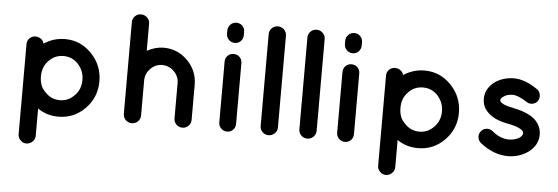

<svg xmlns="http://www.w3.org/2000/svg" viewBox="-54 -871 3572 1230"><g transform="rotate(5 1732.0 -256.0)"><path d="M146 188Q125 188 109 171.5Q93 155 93 134V-248V-249V-447Q93 -469 108.5 -484.5Q124 -500 146 -500Q167 -500 182.5 -488Q198 -476 201 -459Q264 -500 337 -500Q437 -500 508 -426Q579 -352 579 -249Q579 -146 508 -73.5Q437 -1 337 -1Q260 -1 203 -42V134Q203 155 186.5 171.5Q170 188 146 188ZM242 -350Q203 -311 203 -249Q203 -184 242 -149Q280 -107 337 -107Q392 -107 431 -149Q470 -188 470 -249Q470 -306 431 -350Q392 -391 337 -391Q280 -391 242 -350Z M864 -281V-55Q864 -32 847.5 -16Q831 0 808 0Q790 0 775 -11.5Q760 -23 755 -41Q753 -49 753 -55V-645Q753 -668 769 -684Q785 -700 808 -700Q831 -700 847.5 -684Q864 -668 864 -645V-471Q919 -500 971 -500Q1061 -500 1125 -435.5Q1189 -371 1189 -281V-55Q1189 -32 1173 -16Q1157 0 1134 0Q1111 0 1095 -16Q1079 -32 1079 -55V-281Q1079 -325 1047.5 -356.5Q1016 -388 971 -389Q927 -388 896 -356.5Q865 -325 864 -281Z M1475 -444V-54Q1475 -31 1459.5 -15.5Q1444 0 1421 0Q1399 0 1383 -16Q1367 -32 1367 -54V-444Q1367 -468 1382.5 -483.5Q1398 -499 1421 -499Q1444 -499 1459.5 -483.5Q1475 -468 1475 -444ZM1475 -646V-625Q1475 -602 1459.5 -586Q1444 -570 1421 -570Q1399 -570 1383 -586Q1367 -602 1367 -625V-646Q1367 -668 1383 -684Q1399 -700 1421 -700Q1444 -700 1459.5 -684.5Q1475 -669 1475 -646Z M1633 -645Q1633 -668 1649 -684Q1665 -700 1688 -700Q1711 -700 1727.5 -684Q1744 -668 1744 -645V-55Q1744 -32 1727.5 -16Q1711 0 1688 0Q1665 0 1649 -16Q1633 -32 1633 -55Z M1882 -645Q1882 -668 1898 -684Q1914 -700 1937 -700Q1960 -700 1976.5 -684Q1993 -668 1993 -645V-55Q1993 -32 1976.5 -16Q1960 0 1937 0Q1914 0 1898 -16Q1882 -32 1882 -55Z M2233 -444V-54Q2233 -31 2217.5 -15.5Q2202 0 2179 0Q2157 0 2141 -16Q2125 -32 2125 -54V-444Q2125 -468 2140.5 -483.5Q2156 -499 2179 -499Q2202 -499 2217.5 -483.5Q2233 -468 2233 -444ZM2233 -646V-625Q2233 -602 2217.5 -586Q2202 -570 2179 -570Q2157 -570 2141 -586Q2125 -602 2125 -625V-646Q2125 -668 2141 -684Q2157 -700 2179 -700Q2202 -700 2217.5 -684.5Q2233 -669 2233 -646Z M2458 188Q2437 188 2421 171.5Q2405 155 2405 134V-248V-249V-447Q2405 -469 2420.5 -484.5Q2436 -500 2458 -500Q2479 -500 2494.5 -488Q2510 -476 2513 -459Q2576 -500 2649 -500Q2749 -500 2820 -426Q2891 -352 2891 -249Q2891 -146 2820 -73.5Q2749 -1 2649 -1Q2572 -1 2515 -42V134Q2515 155 2498.5 171.5Q2482 188 2458 188ZM2554 -350Q2515 -311 2515 -249Q2515 -184 2554 -149Q2592 -107 2649 -107Q2704 -107 2743 -149Q2782 -188 2782 -249Q2782 -306 2743 -350Q2704 -391 2649 -391Q2592 -391 2554 -350Z M3048 -69Q3032 -82 3029.5 -104.5Q3027 -127 3041 -143Q3054 -161 3077 -163Q3100 -165 3116 -151Q3170 -106 3226 -107Q3264 -107 3294 -126Q3312 -141 3312 -156Q3312 -162 3309 -166Q3307 -171 3296 -178Q3272 -195 3216 -206H3215Q3162 -216 3128 -232Q3083 -254 3059 -290Q3042 -318 3042 -353Q3042 -418 3101 -463Q3155 -500 3224 -500Q3294 -500 3374 -445Q3392 -433 3396.5 -411.5Q3401 -390 3390 -371Q3378 -353 3356.5 -348.5Q3335 -344 3316 -357Q3260 -394 3224 -394Q3187 -394 3164 -376Q3148 -365 3148 -353Q3148 -348 3150 -345Q3153 -340 3161 -335Q3183 -320 3234 -311L3235 -310H3236Q3289 -300 3329 -281Q3377 -260 3400 -222Q3419 -190 3419 -156Q3419 -86 3356 -40Q3298 0 3226 0Q3133 -1 3048 -69Z"/></g></svg>

Font: Quicksand
Style: Bold
Weight: 700
Designer: Andrew Paglinawan
Foundry: Andrew Paglinawan
Version: 1.002